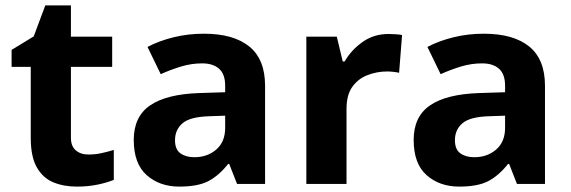

<svg xmlns="http://www.w3.org/2000/svg" viewBox="-20 -682 2116 712"><path d="M308 -109Q333 -109 356 -114Q379 -119 402 -126V-15Q378 -5 342.5 2.5Q307 10 265 10Q216 10 177.5 -6Q139 -22 116.5 -61.5Q94 -101 94 -171V-434H23V-497L105 -547L148 -662H243V-546H396V-434H243V-171Q243 -140 261 -124.5Q279 -109 308 -109Z M736 -557Q846 -557 904.5 -509.5Q963 -462 963 -364V0H859L830 -74H826Q791 -30 752 -10Q713 10 645 10Q572 10 524 -32.5Q476 -75 476 -163Q476 -250 537 -291.5Q598 -333 720 -337L815 -340V-364Q815 -407 792.5 -427Q770 -447 730 -447Q690 -447 652 -435.5Q614 -424 576 -407L527 -508Q571 -531 624.5 -544Q678 -557 736 -557ZM757 -251Q685 -249 657 -225Q629 -201 629 -162Q629 -128 649 -113.5Q669 -99 701 -99Q749 -99 782 -127.5Q815 -156 815 -208V-253Z M1421 -556Q1432 -556 1447 -555Q1462 -554 1471 -552L1460 -412Q1453 -414 1439.5 -415.5Q1426 -417 1416 -417Q1378 -417 1343 -403.5Q1308 -390 1286.5 -360Q1265 -330 1265 -278V0H1116V-546H1229L1251 -454H1258Q1282 -496 1324 -526Q1366 -556 1421 -556Z M1774 -557Q1884 -557 1942.5 -509.5Q2001 -462 2001 -364V0H1897L1868 -74H1864Q1829 -30 1790 -10Q1751 10 1683 10Q1610 10 1562 -32.5Q1514 -75 1514 -163Q1514 -250 1575 -291.5Q1636 -333 1758 -337L1853 -340V-364Q1853 -407 1830.5 -427Q1808 -447 1768 -447Q1728 -447 1690 -435.5Q1652 -424 1614 -407L1565 -508Q1609 -531 1662.5 -544Q1716 -557 1774 -557ZM1795 -251Q1723 -249 1695 -225Q1667 -201 1667 -162Q1667 -128 1687 -113.5Q1707 -99 1739 -99Q1787 -99 1820 -127.5Q1853 -156 1853 -208V-253Z"/></svg>

Font: Noto Sans Balinese
Style: Bold
Weight: 700
Designer: Aditya Bayu, David Williams
Foundry: David Williams
Version: Version 2.005; ttfautohint (v1.8.4.7-5d5b)